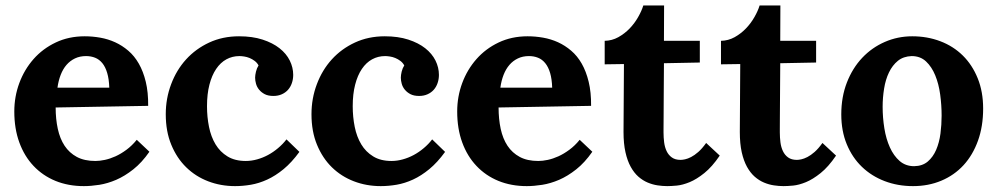

<svg xmlns="http://www.w3.org/2000/svg" viewBox="-20 -645 3543 682"><path d="M285.6 -445.8Q263.7 -445.8 246.3 -437.5Q229 -429.2 216.3 -414.6Q203.6 -399.9 195.6 -379.2Q187.5 -358.4 184.1 -333.5H368.2Q367.2 -364.3 360.8 -385.7Q354.5 -407.2 343.5 -420.7Q332.5 -434.1 317.9 -439.9Q303.2 -445.8 285.6 -445.8ZM506.3 -269 177.7 -263.2Q177.7 -222.2 185.3 -187.3Q192.9 -152.3 209.5 -127.2Q226.1 -102.1 252.9 -87.6Q279.8 -73.2 318.8 -73.2Q334 -73.2 352.5 -77.1Q371.1 -81.1 390.4 -89.8Q409.7 -98.6 429.2 -113Q448.7 -127.4 465.8 -148.4L510.7 -106Q483.9 -67.4 453.6 -43.5Q423.3 -19.5 392.8 -6.3Q362.3 6.8 332.8 11.5Q303.2 16.1 277.8 16.1Q222.7 16.1 177.2 -2.4Q131.8 -21 99.1 -55.7Q66.4 -90.3 48.6 -139.2Q30.8 -188 30.8 -249Q30.8 -301.8 48.6 -349.9Q66.4 -397.9 99.1 -435.1Q131.8 -472.2 178 -494.1Q224.1 -516.1 280.8 -516.1Q308.6 -516.1 336.2 -511.2Q363.8 -506.3 388.9 -494.9Q414.1 -483.4 435.8 -464.8Q457.5 -446.3 473.1 -418.9Q488.8 -391.6 497.8 -354.5Q506.8 -317.4 506.3 -269Z M886.2 -369.1Q886.2 -377.9 889.2 -390.4Q892.1 -402.8 898.4 -412.6Q893.1 -422.4 884.5 -428.7Q876 -435.1 866.5 -439Q856.9 -442.9 847.4 -444.3Q837.9 -445.8 830.6 -445.8Q805.2 -445.8 784.2 -434.3Q763.2 -422.9 747.8 -400.1Q732.4 -377.4 723.9 -344.2Q715.3 -311 715.3 -267.6Q715.3 -229.5 722.4 -194.3Q729.5 -159.2 745.6 -132.3Q761.7 -105.5 788.1 -89.4Q814.5 -73.2 853 -73.2Q873 -73.2 893.3 -78.9Q913.6 -84.5 932.1 -94.5Q950.7 -104.5 967.5 -118.7Q984.4 -132.8 997.6 -149.9L1043.5 -105.5Q1016.1 -67.9 987.3 -44.2Q958.5 -20.5 929.2 -7.1Q899.9 6.3 871.1 11.2Q842.3 16.1 814.9 16.1Q764.2 16.1 719.5 -1Q674.8 -18.1 641.4 -50.8Q607.9 -83.5 588.4 -130.9Q568.8 -178.2 568.8 -239.3Q568.8 -295.4 587.9 -345.9Q606.9 -396.5 641.1 -434.1Q675.3 -471.7 723.1 -493.9Q771 -516.1 829.1 -516.1Q876.5 -516.1 912.6 -504.4Q948.7 -492.7 972.9 -473.6Q997.1 -454.6 1009.3 -429.9Q1021.5 -405.3 1021.5 -378.9Q1021.5 -363.8 1016.8 -350.1Q1012.2 -336.4 1003.2 -326.2Q994.1 -315.9 981 -310.1Q967.8 -304.2 951.2 -304.2Q932.6 -304.2 920.4 -310.5Q908.2 -316.9 900.4 -326.4Q892.6 -335.9 889.4 -347.4Q886.2 -358.9 886.2 -369.1Z M1403.8 -369.1Q1403.8 -377.9 1406.7 -390.4Q1409.7 -402.8 1416 -412.6Q1410.6 -422.4 1402.1 -428.7Q1393.6 -435.1 1384 -439Q1374.5 -442.9 1365 -444.3Q1355.5 -445.8 1348.1 -445.8Q1322.8 -445.8 1301.8 -434.3Q1280.8 -422.9 1265.4 -400.1Q1250 -377.4 1241.5 -344.2Q1232.9 -311 1232.9 -267.6Q1232.9 -229.5 1240 -194.3Q1247.1 -159.2 1263.2 -132.3Q1279.3 -105.5 1305.7 -89.4Q1332 -73.2 1370.6 -73.2Q1390.6 -73.2 1410.9 -78.9Q1431.2 -84.5 1449.7 -94.5Q1468.3 -104.5 1485.1 -118.7Q1502 -132.8 1515.1 -149.9L1561 -105.5Q1533.7 -67.9 1504.9 -44.2Q1476.1 -20.5 1446.8 -7.1Q1417.5 6.3 1388.7 11.2Q1359.9 16.1 1332.5 16.1Q1281.7 16.1 1237.1 -1Q1192.4 -18.1 1158.9 -50.8Q1125.5 -83.5 1106 -130.9Q1086.4 -178.2 1086.4 -239.3Q1086.4 -295.4 1105.5 -345.9Q1124.5 -396.5 1158.7 -434.1Q1192.9 -471.7 1240.7 -493.9Q1288.6 -516.1 1346.7 -516.1Q1394 -516.1 1430.2 -504.4Q1466.3 -492.7 1490.5 -473.6Q1514.6 -454.6 1526.9 -429.9Q1539.1 -405.3 1539.1 -378.9Q1539.1 -363.8 1534.4 -350.1Q1529.8 -336.4 1520.8 -326.2Q1511.7 -315.9 1498.5 -310.1Q1485.4 -304.2 1468.8 -304.2Q1450.2 -304.2 1438 -310.5Q1425.8 -316.9 1418 -326.4Q1410.2 -335.9 1407 -347.4Q1403.8 -358.9 1403.8 -369.1Z M1858.9 -445.8Q1836.9 -445.8 1819.6 -437.5Q1802.2 -429.2 1789.6 -414.6Q1776.9 -399.9 1768.8 -379.2Q1760.7 -358.4 1757.3 -333.5H1941.4Q1940.4 -364.3 1934.1 -385.7Q1927.7 -407.2 1916.7 -420.7Q1905.8 -434.1 1891.1 -439.9Q1876.5 -445.8 1858.9 -445.8ZM2079.6 -269 1751 -263.2Q1751 -222.2 1758.5 -187.3Q1766.1 -152.3 1782.7 -127.2Q1799.3 -102.1 1826.2 -87.6Q1853 -73.2 1892.1 -73.2Q1907.2 -73.2 1925.8 -77.1Q1944.3 -81.1 1963.6 -89.8Q1982.9 -98.6 2002.4 -113Q2022 -127.4 2039.1 -148.4L2084 -106Q2057.1 -67.4 2026.9 -43.5Q1996.6 -19.5 1966.1 -6.3Q1935.5 6.8 1906 11.5Q1876.5 16.1 1851.1 16.1Q1795.9 16.1 1750.5 -2.4Q1705.1 -21 1672.4 -55.7Q1639.6 -90.3 1621.8 -139.2Q1604 -188 1604 -249Q1604 -301.8 1621.8 -349.9Q1639.6 -397.9 1672.4 -435.1Q1705.1 -472.2 1751.2 -494.1Q1797.4 -516.1 1854 -516.1Q1881.8 -516.1 1909.4 -511.2Q1937 -506.3 1962.2 -494.9Q1987.3 -483.4 2009 -464.8Q2030.8 -446.3 2046.4 -418.9Q2062 -391.6 2071 -354.5Q2080.1 -317.4 2079.6 -269Z M2127.9 -500Q2153.8 -500.5 2176.3 -512.9Q2198.7 -525.4 2216.6 -543.9Q2234.4 -562.5 2246.8 -584.5Q2259.3 -606.4 2265.1 -625.5H2338.9L2338.4 -500H2465.8V-422.9L2338.4 -420.4Q2337.9 -349.6 2337.6 -303Q2337.4 -256.3 2337.2 -228.3Q2336.9 -200.2 2336.9 -188.2Q2336.9 -176.3 2336.9 -174.3Q2336.9 -156.7 2339.1 -139.4Q2341.3 -122.1 2347.9 -108.2Q2354.5 -94.2 2366.5 -85.7Q2378.4 -77.1 2397.5 -77.1Q2403.8 -77.1 2413.3 -79.1Q2422.9 -81.1 2434.8 -87.2Q2446.8 -93.3 2460.4 -105.2Q2474.1 -117.2 2488.3 -137.2L2536.6 -92.3Q2509.3 -52.2 2481.9 -30.3Q2454.6 -8.3 2429.7 2Q2404.8 12.2 2384.3 14.2Q2363.8 16.1 2350.1 16.1Q2333.5 16.1 2315.7 13.4Q2297.9 10.7 2280.5 3.4Q2263.2 -3.9 2247.8 -17.3Q2232.4 -30.8 2220.5 -52.2Q2208.5 -73.7 2201.7 -104.2Q2194.8 -134.8 2194.8 -176.3L2196.3 -417.5L2127.9 -416.5Z M2541 -500Q2566.9 -500.5 2589.4 -512.9Q2611.8 -525.4 2629.6 -543.9Q2647.5 -562.5 2659.9 -584.5Q2672.4 -606.4 2678.2 -625.5H2752L2751.5 -500H2878.9V-422.9L2751.5 -420.4Q2751 -349.6 2750.7 -303Q2750.5 -256.3 2750.2 -228.3Q2750 -200.2 2750 -188.2Q2750 -176.3 2750 -174.3Q2750 -156.7 2752.2 -139.4Q2754.4 -122.1 2761 -108.2Q2767.6 -94.2 2779.5 -85.7Q2791.5 -77.1 2810.5 -77.1Q2816.9 -77.1 2826.4 -79.1Q2835.9 -81.1 2847.9 -87.2Q2859.9 -93.3 2873.5 -105.2Q2887.2 -117.2 2901.4 -137.2L2949.7 -92.3Q2922.4 -52.2 2895 -30.3Q2867.7 -8.3 2842.8 2Q2817.9 12.2 2797.4 14.2Q2776.9 16.1 2763.2 16.1Q2746.6 16.1 2728.8 13.4Q2710.9 10.7 2693.6 3.4Q2676.3 -3.9 2660.9 -17.3Q2645.5 -30.8 2633.5 -52.2Q2621.6 -73.7 2614.7 -104.2Q2607.9 -134.8 2607.9 -176.3L2609.4 -417.5L2541 -416.5Z M3218.3 -445.8Q3189 -444.8 3169.4 -429Q3149.9 -413.1 3137.7 -387.7Q3125.5 -362.3 3120.4 -330.3Q3115.2 -298.3 3115.2 -265.6Q3115.2 -227.1 3121.3 -189.2Q3127.4 -151.4 3140.9 -121.6Q3154.3 -91.8 3175.5 -73.2Q3196.8 -54.7 3227.1 -54.7Q3256.8 -55.2 3275.6 -71.3Q3294.4 -87.4 3305.4 -113Q3316.4 -138.7 3320.6 -170.4Q3324.7 -202.1 3324.7 -234.4Q3324.7 -271.5 3319.6 -309.3Q3314.5 -347.2 3302 -377.4Q3289.6 -407.7 3269.3 -426.8Q3249 -445.8 3218.3 -445.8ZM3220.2 -516.1Q3273.9 -516.1 3320.1 -498.5Q3366.2 -481 3399.9 -447.8Q3433.6 -414.6 3452.9 -366.9Q3472.2 -319.3 3472.2 -259.3Q3472.2 -196.3 3453.9 -145.3Q3435.5 -94.2 3402.6 -58.3Q3369.6 -22.5 3323.7 -3.2Q3277.8 16.1 3223.1 16.1Q3168.9 16.1 3122.3 -1.7Q3075.7 -19.5 3041.5 -52.5Q3007.3 -85.4 2987.8 -132.6Q2968.3 -179.7 2968.3 -238.8Q2968.3 -300.8 2988.3 -352.1Q3008.3 -403.3 3042.7 -439.7Q3077.1 -476.1 3123 -496.1Q3168.9 -516.1 3220.2 -516.1Z"/></svg>

Font: DimaFred
Style: Bold
Weight: 800
Designer: R.Balvardi
Foundry: R.Balvardi (r.balvardi@gmail.com)
Version: Version 1.00;August 2, 2018;FontCreator 11.5.0.2427 64-bit